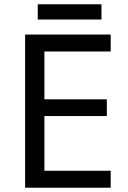

<svg xmlns="http://www.w3.org/2000/svg" viewBox="-20 -875 596 895"><path d="M496 0H97V-714H496V-635H187V-412H478V-334H187V-79H496ZM453 -855V-784H156V-855Z"/></svg>

Font: Noto Sans Lisu
Style: Regular
Weight: 400
Designer: Monotype Design Team. David Williams.
Foundry: Monotype Imaging Inc.
Version: Version 2.102